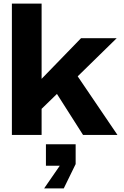

<svg xmlns="http://www.w3.org/2000/svg" viewBox="-20 -749 689 1066"><path d="M46 0V-729H211V0ZM441 0 278 -256 402 -339 632 0ZM200 -134 201 -301 430 -537H628L355 -270L342 -272ZM225 297 312 171H235V52H400V162L334 297Z"/></svg>

Font: Hubot Sans
Style: Bold
Weight: 700
Designer: Deni Anggara
Foundry: GitHub, Inc., Subsidiary of Microsoft Corporation
Version: Version 2.000